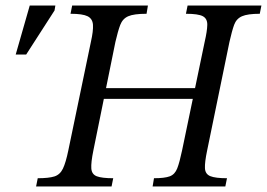

<svg xmlns="http://www.w3.org/2000/svg" viewBox="-20 -677 969 697"><path d="M385 0H111L117 -30Q157 -30 177.5 -36.5Q198 -43 208.5 -65Q219 -87 228 -131L310 -525Q319 -565 317.5 -587Q316 -609 298 -618Q280 -627 236 -627L242 -657H517L512 -627Q466 -627 445.5 -618Q425 -609 416.5 -586.5Q408 -564 399 -525L319 -131Q310 -87 311.5 -65.5Q313 -44 331.5 -37Q350 -30 391 -30ZM690 -318H347L354 -357H698ZM798 0H534L539 -30Q578 -30 596.5 -37Q615 -44 623.5 -66Q632 -88 641 -131L723 -525Q732 -564 732.5 -586.5Q733 -609 716.5 -618Q700 -627 655 -627L661 -657H929L923 -627Q879 -627 858.5 -618Q838 -609 830 -587Q822 -565 813 -525L732 -131Q723 -88 724 -66.5Q725 -45 743.5 -37.5Q762 -30 804 -30ZM75 -479H37L88 -657H181L178 -639Z"/></svg>

Font: STIX Two Text
Style: Italic
Weight: 400
Italic angle: -12°
Designer: Ross Mills, John Hudson & Paul Hanslow, Tiro Typeworks Ltd; with prior portions MicroPress Inc. and Coen Hoffman, Elsevi
Foundry: Tiro Typeworks Ltd
Version: Version 2.13 b171